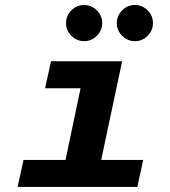

<svg xmlns="http://www.w3.org/2000/svg" viewBox="-20 -738 672 758"><path d="M49.5 0 72.8 -106.5H238.7L298.1 -389.5H158L181.3 -496H462.2L379.5 -106.5H545.4L522.1 0ZM512.7 -575.5Q483.6 -575.5 462.4 -596.6Q441.2 -617.6 441.2 -646.7Q441.2 -675.9 462.2 -697.1Q483.2 -718.3 512.4 -718.3Q541.5 -718.3 562.7 -697.2Q583.9 -676.2 583.9 -647.1Q583.9 -618 562.9 -596.8Q541.8 -575.5 512.7 -575.5ZM312.3 -575.5Q283.1 -575.5 261.9 -596.6Q240.7 -617.6 240.7 -646.7Q240.7 -675.9 261.8 -697.1Q282.8 -718.3 311.9 -718.3Q341 -718.3 362.2 -697.2Q383.5 -676.2 383.5 -647.1Q383.5 -618 362.4 -596.8Q341.4 -575.5 312.3 -575.5Z"/></svg>

Font: Atkinson Hyperlegible Mono ExtraLight
Style: Italic
Weight: 200
Italic angle: -12°
Monospace: yes
Designer: Elliott Scott, Megan Eiswerth, Linus Boman, Theodore Petrosky, Letters from Sweden
Foundry: Applied Design Works, Letters from Sweden
Version: Version 2.001